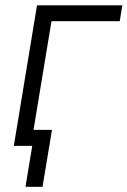

<svg xmlns="http://www.w3.org/2000/svg" viewBox="-20 -556 486 732"><path d="M446.3 -535.6 436.5 -475.1H176.3L97.7 0H32.7L121.1 -535.6ZM77.1 156.2 103 0H61L71.3 -61H178.2L142.1 156.2Z"/></svg>

Font: Inter 20pt Light
Style: Italic
Weight: 300
Italic angle: -9.3988°
Version: Version 4.001;git-66647c0bb